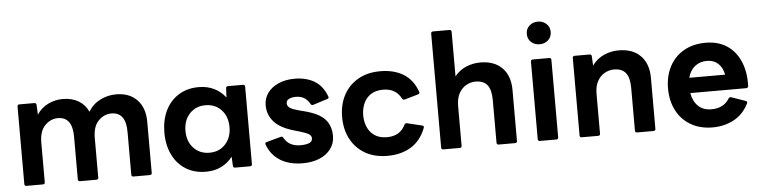

<svg xmlns="http://www.w3.org/2000/svg" viewBox="-46 -980 4809 1216"><g transform="rotate(-5 2358.5 -372.0)"><path d="M81 0Q68 0 68 -13V-505Q68 -518 81 -518H175Q189 -518 189 -505L192 -443Q219 -485 263.5 -506.5Q308 -528 356 -528Q415 -528 456.5 -503.5Q498 -479 519 -433Q547 -480 595 -504Q643 -528 696 -528Q781 -528 829.5 -477Q878 -426 878 -337V-13Q878 0 865 0H761Q748 0 748 -13V-284Q748 -410 656 -410Q610 -410 574 -374Q538 -338 538 -264V-13Q538 0 525 0H421Q408 0 408 -13V-284Q408 -410 316 -410Q270 -410 234 -374Q198 -338 198 -264V-13Q198 0 185 0Z M1222 10Q1148 10 1093.5 -24Q1039 -58 1009.5 -119Q980 -180 980 -259Q980 -339 1009.5 -399.5Q1039 -460 1093.5 -494Q1148 -528 1222 -528Q1276 -528 1319.5 -506.5Q1363 -485 1391 -447L1394 -505Q1394 -518 1408 -518H1502Q1515 -518 1515 -505V-13Q1515 0 1502 0H1408Q1394 0 1394 -13L1391 -71Q1363 -33 1319.5 -11.5Q1276 10 1222 10ZM1254 -108Q1316 -108 1355 -150Q1394 -192 1394 -259Q1394 -326 1355 -368Q1316 -410 1254 -410Q1192 -410 1153 -368Q1114 -326 1114 -259Q1114 -192 1153 -150Q1192 -108 1254 -108Z M1837 10Q1752 10 1694.5 -25.5Q1637 -61 1612 -128Q1607 -141 1621 -144L1712 -169Q1723 -172 1728 -161Q1746 -130 1772.5 -117.5Q1799 -105 1832 -105Q1865 -105 1886.5 -113Q1908 -121 1908 -143Q1908 -160 1890 -170.5Q1872 -181 1831 -193L1806 -200Q1713 -226 1673.5 -271Q1634 -316 1634 -376Q1634 -420 1659 -454.5Q1684 -489 1728.5 -508.5Q1773 -528 1831 -528Q1906 -528 1958 -496Q2010 -464 2034 -398Q2039 -385 2026 -382L1935 -353Q1924 -349 1918 -360Q1905 -384 1883.5 -398.5Q1862 -413 1829 -413Q1804 -413 1786 -404.5Q1768 -396 1768 -376Q1768 -358 1786.5 -346.5Q1805 -335 1848 -324L1872 -318Q1967 -294 2004.5 -252.5Q2042 -211 2042 -146Q2042 -99 2015.5 -63.5Q1989 -28 1943 -9Q1897 10 1837 10Z M2376 10Q2294 10 2234.5 -24Q2175 -58 2142.5 -119Q2110 -180 2110 -259Q2110 -339 2142.5 -399.5Q2175 -460 2234.5 -494Q2294 -528 2375 -528Q2462 -528 2522 -491.5Q2582 -455 2610 -378Q2615 -365 2601 -361L2515 -336Q2504 -333 2498 -344Q2464 -410 2383 -410Q2336 -410 2305 -389.5Q2274 -369 2259 -334.5Q2244 -300 2244 -259Q2244 -218 2259 -183.5Q2274 -149 2305 -128.5Q2336 -108 2383 -108Q2466 -108 2499 -177Q2505 -188 2516 -185L2611 -162Q2624 -159 2619 -146Q2588 -66 2525 -28Q2462 10 2376 10Z M2731 0Q2718 0 2718 -13V-737Q2718 -750 2731 -750H2835Q2848 -750 2848 -737V-454Q2877 -491 2920.5 -509.5Q2964 -528 3011 -528Q3101 -528 3150.5 -477Q3200 -426 3200 -337V-13Q3200 0 3187 0H3083Q3070 0 3070 -13V-284Q3070 -349 3046 -379.5Q3022 -410 2971 -410Q2940 -410 2911.5 -394Q2883 -378 2865.5 -346Q2848 -314 2848 -264V-13Q2848 0 2835 0Z M3397 -610Q3365 -610 3343 -630Q3321 -650 3321 -682Q3321 -714 3343 -734Q3365 -754 3397 -754Q3429 -754 3451 -734Q3473 -714 3473 -682Q3473 -650 3451 -630Q3429 -610 3397 -610ZM3345 0Q3332 0 3332 -13V-505Q3332 -518 3345 -518H3449Q3462 -518 3462 -505V-13Q3462 0 3449 0Z M3611 0Q3598 0 3598 -13V-505Q3598 -518 3611 -518H3705Q3719 -518 3719 -505L3722 -446Q3751 -487 3796 -507.5Q3841 -528 3891 -528Q3981 -528 4030.5 -477Q4080 -426 4080 -337V-13Q4080 0 4067 0H3963Q3950 0 3950 -13V-284Q3950 -349 3926 -379.5Q3902 -410 3851 -410Q3820 -410 3791.5 -394Q3763 -378 3745.5 -346Q3728 -314 3728 -264V-13Q3728 0 3715 0Z M4444 10Q4363 10 4304 -24.5Q4245 -59 4213.5 -120Q4182 -181 4182 -259Q4182 -338 4213.5 -398.5Q4245 -459 4304 -493.5Q4363 -528 4444 -528Q4524 -528 4579.5 -491Q4635 -454 4663.5 -387.5Q4692 -321 4689 -232Q4688 -219 4675 -219H4320Q4329 -166 4361 -135.5Q4393 -105 4445 -105Q4523 -105 4559 -164Q4564 -173 4576 -170L4665 -139Q4678 -134 4672 -122Q4638 -54 4577 -22Q4516 10 4444 10ZM4443 -413Q4397 -413 4365.5 -387.5Q4334 -362 4322 -316H4550Q4541 -362 4513 -387.5Q4485 -413 4443 -413Z"/></g></svg>

Font: LINE Seed Sans
Style: Bold
Weight: 700
Designer: LINE VX Design & Dalton Maag Ltd & Sandoll Inc
Foundry: Dalton Maag Ltd
Version: Version 1.003